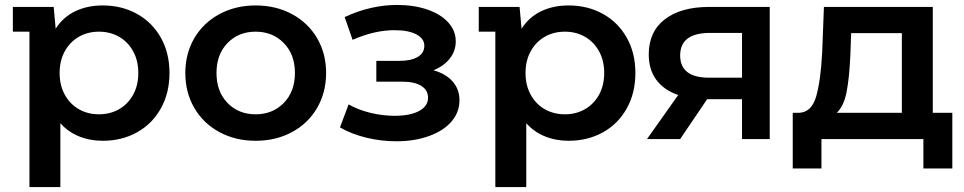

<svg xmlns="http://www.w3.org/2000/svg" viewBox="-20 -562 3897 776"><path d="M665 -267Q665 -186 630 -123.5Q595 -61 533.5 -27Q472 7 395 7Q343 7 299 -11Q255 -29 224 -64V194H99V-434H32V-534H197L205 -446Q235 -493 284 -516.5Q333 -540 395 -540Q472 -540 533.5 -506Q595 -472 630 -410Q665 -348 665 -267ZM539 -267Q539 -317 518 -355Q497 -393 461 -413.5Q425 -434 380 -434Q335 -434 299 -413.5Q263 -393 242 -355Q221 -317 221 -267Q221 -217 242 -179Q263 -141 299 -120.5Q335 -100 380 -100Q425 -100 461 -120.5Q497 -141 518 -179Q539 -217 539 -267Z M729 -267Q729 -346 765.5 -408Q802 -470 867 -505Q932 -540 1013 -540Q1095 -540 1160 -505Q1225 -470 1261.5 -408Q1298 -346 1298 -267Q1298 -188 1261.5 -125.5Q1225 -63 1160 -28Q1095 7 1013 7Q932 7 867 -28Q802 -63 765.5 -125.5Q729 -188 729 -267ZM1172 -267Q1172 -342 1127 -388Q1082 -434 1013 -434Q944 -434 899.5 -388Q855 -342 855 -267Q855 -192 899.5 -146Q944 -100 1013 -100Q1082 -100 1127 -146Q1172 -192 1172 -267Z M1837 -157Q1837 -108 1804.5 -70.5Q1772 -33 1713.5 -12Q1655 9 1582 9Q1520 9 1460.5 -5.5Q1401 -20 1354 -47L1389 -140Q1428 -118 1477 -106Q1526 -94 1575 -94Q1638 -94 1674 -113.5Q1710 -133 1710 -167Q1710 -198 1682.5 -215Q1655 -232 1604 -232H1501V-316H1594Q1642 -316 1668.5 -332Q1695 -348 1695 -377Q1695 -406 1663 -423Q1631 -440 1574 -440Q1494 -440 1405 -401L1373 -493Q1478 -542 1585 -542Q1653 -542 1707 -523.5Q1761 -505 1791.5 -471.5Q1822 -438 1822 -395Q1822 -356 1798 -325.5Q1774 -295 1732 -278Q1782 -264 1809.5 -232.5Q1837 -201 1837 -157Z M2548 -267Q2548 -186 2513 -123.5Q2478 -61 2416.5 -27Q2355 7 2278 7Q2226 7 2182 -11Q2138 -29 2107 -64V194H1982V-434H1915V-534H2080L2088 -446Q2118 -493 2167 -516.5Q2216 -540 2278 -540Q2355 -540 2416.5 -506Q2478 -472 2513 -410Q2548 -348 2548 -267ZM2422 -267Q2422 -317 2401 -355Q2380 -393 2344 -413.5Q2308 -434 2263 -434Q2218 -434 2182 -413.5Q2146 -393 2125 -355Q2104 -317 2104 -267Q2104 -217 2125 -179Q2146 -141 2182 -120.5Q2218 -100 2263 -100Q2308 -100 2344 -120.5Q2380 -141 2401 -179Q2422 -217 2422 -267Z M3091 -534V0H2979V-161H2838L2729 0H2595L2721 -178Q2663 -198 2632.5 -239.5Q2602 -281 2602 -342Q2602 -434 2667 -484Q2732 -534 2846 -534ZM2729 -338Q2729 -248 2846 -248H2979V-429H2850Q2729 -429 2729 -338Z M3829 -106V119H3712V0H3300V119H3184V-106H3209Q3260 -108 3278.5 -171.5Q3297 -235 3303 -351L3310 -534H3750V-106ZM3362 -106H3625V-428H3420L3417 -342Q3413 -250 3402 -192Q3391 -134 3362 -106Z"/></svg>

Font: mBank SemiBold
Style: Regular
Weight: 600
Designer: Julieta Ulanovsky
Foundry: Julieta Ulanovsky
Version: Version 7.200